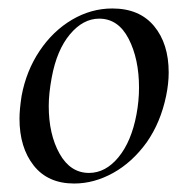

<svg xmlns="http://www.w3.org/2000/svg" viewBox="-20 -419 441 453"><path d="M326 -83Q292 -36 247 -11Q202 14 155 14Q93 14 59.5 -28.5Q26 -71 26 -139Q26 -161 31 -193Q42 -252 73.5 -299Q105 -346 150 -372.5Q195 -399 245 -399Q309 -399 343.5 -357.5Q378 -316 378 -248Q378 -222 372 -193Q359 -130 326 -83ZM308 -212Q308 -280 283.5 -327.5Q259 -375 214 -375Q176 -375 145 -338Q114 -301 102 -236Q95 -198 95 -169Q95 -102 120.5 -56.5Q146 -11 190 -11Q229 -11 259.5 -48Q290 -85 302 -149Q308 -181 308 -212Z"/></svg>

Font: CormorantInfant-MediumItalic
Style: Italic
Weight: 500
Italic angle: -10°
Designer: Christian Thalmann (Catharsis Fonts)
Foundry: Catharsis Fonts
Version: Version 3.303